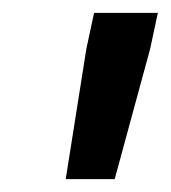

<svg xmlns="http://www.w3.org/2000/svg" viewBox="-20 -708 265 298"><path d="M82 -430 114 -632 126 -688H225L213 -632L158 -430Z"/></svg>

Font: Saira Ultra Condensed
Style: Bold Italic
Weight: 700
Width: 1
Italic angle: -12°
Designer: Hector Gatti with collaboration of the Omnibus-Type team
Foundry: Omnibus-Type
Version: Version 1.001; ttfautohint (v1.8)